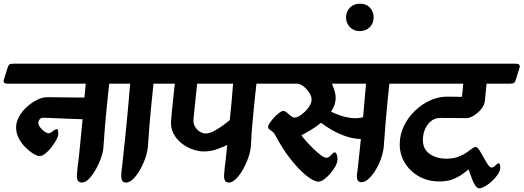

<svg xmlns="http://www.w3.org/2000/svg" viewBox="-76 -963 2828 1037"><path d="M-55 -533 -34 -600Q-29 -615 -21 -617Q-13 -619 0 -619H610Q638 -619 631 -597L610 -530Q605 -514 594 -512.5Q583 -511 561 -511H514Q510 -476 506.5 -442Q503 -408 499 -368.5Q495 -329 491 -281.5Q487 -234 483 -174Q482 -146 470.5 -112.5Q459 -79 441.5 -48Q424 -17 404.5 3Q385 23 366 23Q349 23 343.5 10.5Q338 -2 339.5 -21.5Q341 -41 343 -60Q346 -81 350.5 -120Q355 -159 359.5 -210Q364 -261 370 -319Q338 -320 295.5 -321.5Q253 -323 215 -325Q177 -327 157 -327Q145 -327 138 -318Q131 -309 131 -299Q131 -288 141 -275Q151 -262 164.5 -252.5Q178 -243 187 -243Q193 -243 201.5 -249Q210 -255 218 -260.5Q226 -266 230 -266Q236 -266 237.5 -256.5Q239 -247 239 -240Q239 -228 228.5 -208.5Q218 -189 202.5 -168.5Q187 -148 169.5 -134Q152 -120 137 -120Q126 -120 105.5 -132Q85 -144 63 -165.5Q41 -187 26 -215Q11 -243 11 -275Q11 -304 27 -333Q43 -362 69 -385.5Q95 -409 124 -423.5Q153 -438 180 -438Q203 -438 238 -437.5Q273 -437 311.5 -436.5Q350 -436 380 -436L387 -511H-34Q-62 -511 -55 -533Z M506 -533 528 -600Q532 -615 540 -617Q548 -619 561 -619H846Q874 -619 867 -597L846 -530Q841 -514 830.5 -512.5Q820 -511 797 -511H753Q750 -476 746 -442Q742 -408 738.5 -368.5Q735 -329 731 -281.5Q727 -234 723 -174Q721 -146 710 -112.5Q699 -79 681.5 -48Q664 -17 644 3Q624 23 605 23Q588 23 583 10.5Q578 -2 579 -21.5Q580 -41 583 -60Q585 -80 589 -116Q593 -152 598 -199Q603 -246 608 -299Q613 -352 618 -406Q623 -460 627 -511H527Q499 -511 506 -533Z M742 -533 763 -600Q768 -615 776 -617Q784 -619 797 -619H1405Q1433 -619 1426 -597L1404 -530Q1399 -514 1389 -512.5Q1379 -511 1355 -511H1309Q1305 -476 1301.5 -442Q1298 -408 1294 -368.5Q1290 -329 1286 -281.5Q1282 -234 1279 -174Q1277 -146 1265.5 -112.5Q1254 -79 1236.5 -48Q1219 -17 1199 3Q1179 23 1161 23Q1143 23 1138 10.5Q1133 -2 1134.5 -21.5Q1136 -41 1138 -60Q1141 -78 1144 -108.5Q1147 -139 1151 -180Q1134 -171 1098.5 -158Q1063 -145 1025 -145Q997 -145 965 -156Q933 -167 905.5 -188.5Q878 -210 861.5 -240.5Q845 -271 848 -310Q852 -361 858 -416Q864 -471 868 -511H763Q735 -511 742 -533ZM969 -319Q967 -296 977.5 -278.5Q988 -261 1004 -251.5Q1020 -242 1034 -242Q1056 -242 1081.5 -256Q1107 -270 1130 -287Q1153 -304 1165 -314Q1170 -360 1174.5 -409.5Q1179 -459 1183 -511H989Q987 -494 984 -466.5Q981 -439 978 -408.5Q975 -378 972.5 -353.5Q970 -329 969 -319Z M1300 -533 1322 -600Q1327 -615 1335 -617Q1343 -619 1355 -619H2121Q2149 -619 2142 -597L2120 -530Q2115 -514 2104.5 -512.5Q2094 -511 2071 -511H2027Q2024 -483 2018.5 -431Q2013 -379 2007.5 -312Q2002 -245 1997 -174Q1995 -146 1984 -112.5Q1973 -79 1955 -48.5Q1937 -18 1916.5 1.5Q1896 21 1876 21Q1860 21 1855 9Q1850 -3 1852 -22Q1854 -41 1857 -60Q1859 -81 1863.5 -120.5Q1868 -160 1873 -212Q1825 -214 1782 -230.5Q1739 -247 1706.5 -267Q1674 -287 1658 -300Q1630 -277 1601.5 -260Q1573 -243 1552 -232Q1561 -219 1579 -199Q1597 -179 1618 -158.5Q1639 -138 1657.5 -124.5Q1676 -111 1687 -111Q1696 -111 1704 -118Q1712 -125 1719 -132.5Q1726 -140 1732 -140Q1739 -140 1743 -127.5Q1747 -115 1747 -105Q1747 -86 1735.5 -65Q1724 -44 1707.5 -25Q1691 -6 1674 6Q1657 18 1644 18Q1620 18 1580.5 -13Q1541 -44 1496.5 -99.5Q1452 -155 1413 -229Q1405 -245 1395 -252.5Q1385 -260 1378.5 -265Q1372 -270 1372 -278Q1372 -286 1381.5 -300Q1391 -314 1405 -329Q1419 -344 1432.5 -354Q1446 -364 1454 -364Q1463 -364 1473.5 -355Q1484 -346 1494.5 -337Q1505 -328 1515 -328Q1530 -328 1551.5 -343.5Q1573 -359 1590 -382Q1607 -405 1607 -427Q1607 -442 1594.5 -462Q1582 -482 1563.5 -496.5Q1545 -511 1528 -511H1321Q1293 -511 1300 -533ZM1712 -360Q1731 -350 1761.5 -339.5Q1792 -329 1824.5 -325.5Q1857 -322 1885 -330L1901 -511H1717Q1725 -492 1731 -472.5Q1737 -453 1737 -434Q1737 -415 1730.5 -396Q1724 -377 1712 -360Z M1793 -869Q1793 -901 1814 -922Q1835 -943 1868 -943Q1903 -943 1922.5 -921Q1942 -899 1942 -869Q1942 -837 1921 -816Q1900 -795 1867 -795Q1834 -795 1813.5 -817Q1793 -839 1793 -869Z M2016 -533 2038 -600Q2043 -615 2049 -617Q2055 -619 2071 -619H2709Q2737 -619 2730 -597L2709 -530Q2704 -514 2693 -512.5Q2682 -511 2660 -511H2552L2543 -419Q2541 -396 2523.5 -374.5Q2506 -353 2483.5 -339Q2461 -325 2442 -325Q2421 -325 2380.5 -325.5Q2340 -326 2302 -326Q2273 -326 2252 -309Q2231 -292 2219.5 -265Q2208 -238 2208 -207Q2208 -157 2245 -131.5Q2282 -106 2334 -106Q2370 -106 2396.5 -115.5Q2423 -125 2441.5 -137.5Q2460 -150 2472 -159.5Q2484 -169 2492 -169Q2502 -169 2513 -152Q2524 -135 2536 -113Q2548 -91 2559 -74.5Q2570 -58 2579 -58Q2589 -58 2599.5 -69.5Q2610 -81 2617 -81Q2622 -81 2624 -73.5Q2626 -66 2626 -58Q2626 -41 2613 -21.5Q2600 -2 2581 15.5Q2562 33 2543.5 43.5Q2525 54 2513 54Q2502 54 2492 40Q2482 26 2474.5 6.5Q2467 -13 2462 -28.5Q2457 -44 2455 -48Q2449 -44 2429 -28Q2409 -12 2376.5 2.5Q2344 17 2297 17Q2235 17 2186.5 -10.5Q2138 -38 2110.5 -83.5Q2083 -129 2083 -183Q2083 -236 2105.5 -282.5Q2128 -329 2165.5 -365Q2203 -401 2249 -421.5Q2295 -442 2342 -441L2419 -440Q2421 -457 2423 -475.5Q2425 -494 2426 -511H2037Q2009 -511 2016 -533Z"/></svg>

Font: Alkatra SemiBold
Style: Regular
Weight: 600
Designer: Suman Bhandary
Version: Version 1.100;gftools[0.9.22]